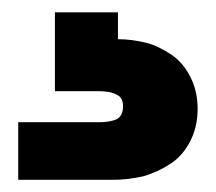

<svg xmlns="http://www.w3.org/2000/svg" viewBox="-20 -27 353 314"><path d="M172.9 37.1Q195.3 37.1 219.2 43Q238.8 47.9 261.2 63Q279.8 76.2 291 98.1Q303.2 121.6 303.2 150.9Q303.2 180.7 291 204.1Q278.8 227.5 259.8 240.2Q238.3 254.4 214.8 261.2Q189 267.1 164.1 267.1H9.8V172.9H141.1Q159.7 172.9 170.9 168Q181.2 162.1 181.2 147Q181.2 132.3 170.9 127.9Q160.6 122.1 141.1 122.1H69.8V-6.8H172.9Z"/></svg>

Font: PoppinsZ
Style: Bold
Weight: 700
Designer: Ninad Kale (Devanagari), Jonny Pinhorn (Latin)
Foundry: Indian Type Foundry
Version: Version 3.002;FEAKit 1.0